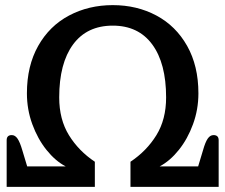

<svg xmlns="http://www.w3.org/2000/svg" viewBox="-20 -729 879 749"><path d="M6 -182Q6 -202 26 -202Q39 -202 48.5 -188Q58 -174 67 -143L86 -80H236Q196 -101 161.5 -144Q127 -187 106 -244.5Q85 -302 85 -365Q85 -472 129 -550Q173 -628 249.5 -668.5Q326 -709 420 -709Q514 -709 590 -668.5Q666 -628 710 -550Q754 -472 754 -365Q754 -302 733 -244.5Q712 -187 677.5 -144Q643 -101 603 -80H753L772 -143Q781 -175 790.5 -188.5Q800 -202 813 -202Q833 -202 833 -182V0H489V-98Q552 -140 590 -201.5Q628 -263 628 -349Q628 -482 574 -555.5Q520 -629 420 -629Q319 -629 265 -555.5Q211 -482 211 -349Q211 -263 249 -201.5Q287 -140 350 -98V0H6Z"/></svg>

Font: Maitree SemiBold
Style: Regular
Weight: 600
Designer: CadsonDemak Team
Foundry: CadsonDemak
Version: Version 1.001